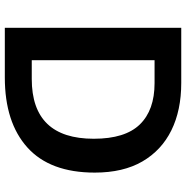

<svg xmlns="http://www.w3.org/2000/svg" viewBox="-8 -746 754 777"><g transform="rotate(90 368.5 -357.0)"><path d="M678 -364Q678 -183 576.5 -91.5Q475 0 293 0H92V-714H315Q426 -714 507 -674Q588 -634 633 -556.5Q678 -479 678 -364ZM541 -360Q541 -487 483 -546.5Q425 -606 316 -606H223V-109H299Q541 -109 541 -360Z"/></g></svg>

Font: Noto Sans Sora Sompeng SemiBold
Style: Regular
Weight: 600
Version: Version 2.101